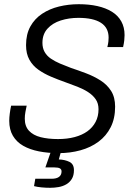

<svg xmlns="http://www.w3.org/2000/svg" viewBox="-20 -717 629 914"><path d="M259 12Q208 12 165 3.5Q122 -5 90.5 -23Q59 -41 41.5 -70.5Q24 -100 24 -142Q24 -157 26.5 -176.5Q29 -196 33 -214H107Q104 -200 101 -184Q98 -168 98 -152Q98 -116 118 -94.5Q138 -73 173.5 -64Q209 -55 256 -55Q300 -55 335.5 -64.5Q371 -74 396 -92Q421 -110 435 -136.5Q449 -163 449 -197Q449 -225 435.5 -244.5Q422 -264 399.5 -278.5Q377 -293 349 -304Q321 -315 290 -326Q256 -338 223 -352Q190 -366 163 -385Q136 -404 120 -432.5Q104 -461 104 -502Q104 -554 124.5 -591Q145 -628 180.5 -651.5Q216 -675 261 -686Q306 -697 355 -697Q404 -697 444 -688Q484 -679 513 -661Q542 -643 557.5 -615Q573 -587 573 -550Q573 -538 571.5 -524.5Q570 -511 566 -493H491Q495 -509 496 -519.5Q497 -530 497 -538Q497 -585 460.5 -608.5Q424 -632 353 -632Q308 -632 269 -619.5Q230 -607 206 -580.5Q182 -554 182 -513Q182 -488 192.5 -469.5Q203 -451 222 -438Q241 -425 265.5 -414.5Q290 -404 317 -394Q353 -382 390 -368Q427 -354 458.5 -334Q490 -314 509 -284Q528 -254 528 -209Q528 -153 507 -111.5Q486 -70 449 -42.5Q412 -15 363 -1.5Q314 12 259 12ZM219 177Q198 177 177.5 175Q157 173 142 169L148 134H225Q249 134 261 125Q273 116 273 99Q273 89 265 84.5Q257 80 239 80H196L228 -12H275L260 42Q289 43 310.5 53.5Q332 64 332 93Q332 118 322 134.5Q312 151 295.5 160.5Q279 170 259 173.5Q239 177 219 177Z"/></svg>

Font: Archivo SemiCondensed Light
Style: Italic
Weight: 300
Width: 4
Italic angle: -10°
Designer: Hector Gatti
Foundry: Omnibus-Type
Version: Version 2.001